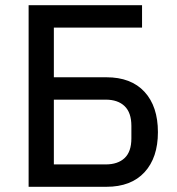

<svg xmlns="http://www.w3.org/2000/svg" viewBox="-20 -718 680 738"><path d="M90 -698H526V-612H187V-421H389Q484 -421 535.5 -365Q587 -309 587 -210Q587 -112 535.5 -56Q484 0 389 0H90ZM386 -86Q433 -86 459 -110.5Q485 -135 485 -186V-234Q485 -285 459 -310Q433 -335 386 -335H187V-86Z"/></svg>

Font: IBM Plex Sans Text
Style: Regular
Weight: 450
Designer: Mike Abbink, Paul van der Laan, Pieter van Rosmalen
Foundry: Bold Monday
Version: Version 3.005